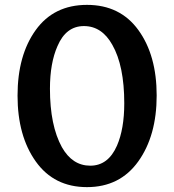

<svg xmlns="http://www.w3.org/2000/svg" viewBox="-20 -758 715 788"><path d="M337 10Q202 10 127 -95Q52 -200 52 -365.5Q52 -531 126.5 -634.5Q201 -738 337 -738Q473 -738 548 -634.5Q623 -531 623 -366Q623 -201 547.5 -95.5Q472 10 337 10ZM441 -574Q398 -651 324.5 -651Q251 -651 216 -569Q185 -499 185 -394Q185 -243 234 -154Q277 -78 350.5 -78Q424 -78 460 -160Q490 -229 490 -334Q490 -488 441 -574Z"/></svg>

Font: Laila SemiBold
Style: Regular
Weight: 600
Designer: Hitesh Malaviya
Foundry: Indian Type Foundry
Version: Version 1.302;PS 1.0;hotconv 1.0.78;makeotf.lib2.5.61930; tt